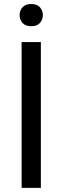

<svg xmlns="http://www.w3.org/2000/svg" viewBox="-20 -916 305 936"><path d="M85.4 0H179.2V-710.9H85.4ZM75.7 -842.3Q75.7 -819.3 90.3 -803.7Q105 -788.1 132.3 -788.1Q159.7 -788.1 174.3 -803.7Q189 -819.3 189 -842.3Q189 -865.2 174.3 -880.9Q159.7 -896.5 132.3 -896.5Q105 -896.5 90.3 -880.9Q75.7 -865.2 75.7 -842.3Z"/></svg>

Font: Roboto Flex
Style: Regular
Weight: 400
Designer: Berlow after Robertson
Foundry: Google
Version: Version 3.200;gftools[0.9.32]